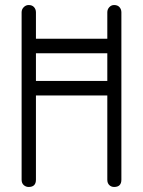

<svg xmlns="http://www.w3.org/2000/svg" viewBox="-20 -744 569 764"><path d="M66 -695Q66 -707 74.5 -715.5Q83 -724 94 -724Q108 -724 115.5 -715.5Q123 -707 123 -695V-590H407V-695Q407 -707 415 -715.5Q423 -724 434 -724Q448 -724 455.5 -715.5Q463 -707 463 -695V-29Q463 0 434 0Q423 0 415 -7.5Q407 -15 407 -29V-364H123V-29Q123 0 94 0Q83 0 74.5 -7.5Q66 -15 66 -29ZM123 -532V-422H407V-532Z"/></svg>

Font: VDS
Style: Thin
Weight: 100
Width: 0
Designer: artmaker
Foundry: artmaker
Version: Version 1.000 2012 initial release